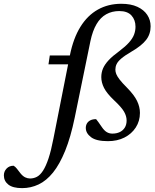

<svg xmlns="http://www.w3.org/2000/svg" viewBox="-202 -736 820 1016"><path d="M54.5 -395.5 61.5 -442.5H212.5L205.5 -395.5ZM193.5 -114Q172 -10 143 61.5Q114 133 78.8 176.8Q43.5 220.5 2.2 240Q-39 259.5 -85 259.5Q-134 259.5 -157.8 240.8Q-181.5 222 -181.5 192Q-181.5 171 -167.2 156Q-153 141 -130 141Q-121 146 -112.8 156.5Q-104.5 167 -93 182Q-81 196.5 -68.5 202.5Q-56 208.5 -43 208.5Q-23.5 208.5 -6.5 199.5Q10.5 190.5 25.8 167Q41 143.5 54.8 102.2Q68.5 61 81 -4L168 -444Q186 -533.5 223.5 -594Q261 -654.5 315.8 -685.2Q370.5 -716 440 -716Q490.5 -716 525 -700Q559.5 -684 577.2 -657.2Q595 -630.5 595 -596.5Q595 -555.5 571.2 -524.8Q547.5 -494 494 -463Q458 -442 439.5 -426Q421 -410 414.8 -396.2Q408.5 -382.5 408.5 -367.5Q408.5 -356.5 413.2 -344.2Q418 -332 431.2 -314.8Q444.5 -297.5 470 -272Q508 -233.5 523.2 -202Q538.5 -170.5 538.5 -138.5Q538.5 -95.5 516.5 -61.5Q494.5 -27.5 456.5 -8.2Q418.5 11 369 11Q307.5 11 279.8 -10Q252 -31 252 -59Q252 -72.5 258.2 -83Q264.5 -93.5 276.5 -99.5Q288.5 -105.5 306.5 -105.5Q312 -99 318.2 -90.5Q324.5 -82 337 -63.5Q349.5 -45 362.8 -37Q376 -29 392.5 -29Q415 -29 432 -37.2Q449 -45.5 458.5 -61Q468 -76.5 468 -98.5Q468 -121.5 454.5 -145Q441 -168.5 402 -205Q363 -242 348.5 -270.8Q334 -299.5 334 -328Q334 -352.5 343.2 -374Q352.5 -395.5 373 -417.5Q393.5 -439.5 428 -464.5Q462 -490 481 -511.5Q500 -533 507.5 -553.2Q515 -573.5 515 -594.5Q515 -630.5 493.8 -654Q472.5 -677.5 429 -677.5Q390.5 -677.5 360 -660.5Q329.5 -643.5 308.8 -608.2Q288 -573 276.5 -518.5Z"/></svg>

Font: Newsreader 16pt Medium
Style: Italic
Weight: 500
Italic angle: -17°
Designer: Hugues Gentile
Foundry: Production Type
Version: Version 1.003